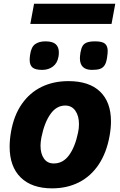

<svg xmlns="http://www.w3.org/2000/svg" viewBox="-20 -992 640 1026"><path d="M31.5 -208Q31.5 -246 39 -288.5Q54.5 -376 96.8 -436.5Q139 -497 202.5 -527.8Q266 -558.5 345.5 -558.5Q456.5 -558.5 514.8 -502.5Q573 -446.5 573 -343.5Q573 -307 565.5 -265.5Q549.5 -176 507.5 -113Q465.5 -50 402 -17.8Q338.5 14.5 258.5 14.5Q150 14.5 90.8 -43.5Q31.5 -101.5 31.5 -208ZM397 -283Q402 -306 402 -328.5Q402 -373 382.5 -400.5Q363 -428 328.5 -428Q282 -428 249.8 -382.8Q217.5 -337.5 201.5 -259Q196.5 -232.5 196.5 -213.5Q196.5 -171 214.8 -144.8Q233 -118.5 267.5 -118.5Q317 -118.5 349.2 -163Q381.5 -207.5 397 -283ZM138.5 -672.5Q138.5 -683 141 -700.5Q147 -741.5 168 -756.2Q189 -771 222.5 -771Q261 -771 277.8 -755.8Q294.5 -740.5 294.5 -712Q294.5 -699.5 292.5 -689Q286.5 -654.5 262.8 -636.5Q239 -618.5 205.5 -618.5Q169 -618.5 153.8 -631.2Q138.5 -644 138.5 -672.5ZM407 -681Q407 -691.5 410 -711.5Q414 -734.5 421.8 -747Q429.5 -759.5 445.2 -765.2Q461 -771 488.5 -771Q526.5 -771 541 -758.5Q555.5 -746 555.5 -719.5Q555.5 -707 552 -683.5Q548 -656.5 538.5 -642.5Q529 -628.5 513.2 -623.5Q497.5 -618.5 471.5 -618.5Q407 -618.5 407 -681ZM162 -972H596L576 -864H142Z"/></svg>

Font: JuliaMono Black
Style: Italic
Weight: 900
Italic angle: -9°
Monospace: yes
Designer: cormullion
Foundry: corm
Version: Version 0.057; ttfautohint (v1.8.4)